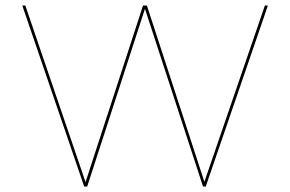

<svg xmlns="http://www.w3.org/2000/svg" viewBox="-20 -678 1055 698"><path d="M954 -658 728 0H718L507 -646L297 0H286L61 -658H72L291 -16L500 -658H514L723 -17L943 -658Z"/></svg>

Font: Ysabeau Hairline
Style: Regular
Weight: 100
Designer: Christian Thalmann (Catharsis Fonts)
Version: Version 0.003